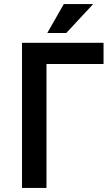

<svg xmlns="http://www.w3.org/2000/svg" viewBox="-20 -922 538 942"><path d="M88 -712H488V-608H208V0H88ZM212 -760 293 -902H437L305 -760Z"/></svg>

Font: CST
Style: Medium
Weight: 500
Version: Version 1.00